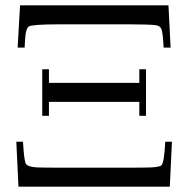

<svg xmlns="http://www.w3.org/2000/svg" viewBox="-20 -698 707 718"><path d="M41 -168H66Q70 -98 76.5 -86Q83 -74 117 -72Q142 -71 193 -71H473Q522 -71 547 -72Q578 -74 584 -80Q594 -91 598 -168H623L615 0H49ZM46 -520 55 -678H610L618 -520H592Q589 -575 584 -588.5Q579 -602 561 -604Q532 -607 467 -607H202Q101 -607 88 -599Q81 -595 77 -577Q74 -564 72 -520ZM138 -265V-439H163V-388H501V-439H526V-265H501V-317H163V-265Z"/></svg>

Font: CMU Serif
Style: Roman
Weight: 500
Version: Version 0.7.0